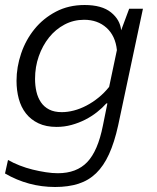

<svg xmlns="http://www.w3.org/2000/svg" viewBox="-34 -495 629 767"><path d="M213 -47Q236 -47 261 -53.5Q286 -60 311 -73Q336 -86 359.5 -105Q383 -124 402 -148L433 -295Q427 -352 391.5 -384Q356 -416 302 -416Q260 -416 224 -397Q188 -378 162 -345.5Q136 -313 121 -270.5Q106 -228 106 -180Q106 -153 111.5 -129Q117 -105 129.5 -86.5Q142 -68 162.5 -57.5Q183 -47 213 -47ZM-2 144Q19 156 44.5 166Q70 176 96.5 182.5Q123 189 149 193Q175 197 197 197Q272 197 314.5 152.5Q357 108 377 7L395 -82H391Q375 -64 353.5 -47Q332 -30 306.5 -17Q281 -4 252 4Q223 12 192 12Q150 12 119.5 -2.5Q89 -17 69.5 -42Q50 -67 41 -100.5Q32 -134 32 -172Q32 -227 50.5 -281.5Q69 -336 104 -379Q139 -422 189.5 -448.5Q240 -475 304 -475Q373 -475 409.5 -445.5Q446 -416 450 -374L482 -460H537L438 6Q423 74 401.5 121Q380 168 350 197Q320 226 279.5 239Q239 252 186 252Q79 252 -14 198Z"/></svg>

Font: Quattrocento Sans
Style: Italic
Weight: 400
Designer: Pablo Impallari
Foundry: Pablo Impallari, Igino Marini, Brenda Gallo
Version: Version 2.000